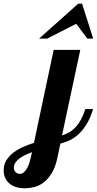

<svg xmlns="http://www.w3.org/2000/svg" viewBox="-222 -770 525 1040"><path d="M89.8 80.1Q79.1 133.8 58.8 167Q38.6 200.2 13.9 218.8Q-10.7 237.3 -37.8 243.7Q-64.9 250 -89.8 250Q-112.8 250 -133.1 243.9Q-153.3 237.8 -168.7 225.8Q-184.1 213.9 -193.1 195.6Q-202.1 177.2 -202.1 152.8Q-202.1 121.6 -187.3 97.9Q-172.4 74.2 -148.7 56.2Q-125 38.1 -95.7 25.4Q-66.4 12.7 -38.1 3.9L68.8 -500H212.9L113.8 -36.1Q136.7 -43.9 155.3 -54.9Q173.8 -65.9 189.2 -82.8Q204.6 -99.6 217 -123Q229.5 -146.5 240.2 -179.2H282.2Q267.1 -129.4 246.3 -96.2Q225.6 -63 201.9 -41.7Q178.2 -20.5 153.3 -9.3Q128.4 2 105 7.8ZM-48.8 54.2Q-68.4 61.5 -86.2 70.1Q-104 78.6 -117.4 88.9Q-130.9 99.1 -138.9 111.6Q-147 124 -147 139.2Q-147 144.5 -145 150.4Q-143.1 156.2 -138.7 161.1Q-134.3 166 -127.9 168.9Q-121.6 171.9 -112.8 171.9Q-97.2 171.9 -81.1 150.1Q-64.9 128.4 -55.2 83ZM251 -561 190.9 -641.1 33.7 -561H-10.3L201.7 -750H222.7L282.7 -561Z"/></svg>

Font: Lobster
Style: Regular
Weight: 400
Designer: Pablo Impallari
Foundry: Pablo Impallari
Version: Version 1.007; ttfautohint (v1.1) -l 8 -r 50 -G 50 -x 14 -D 